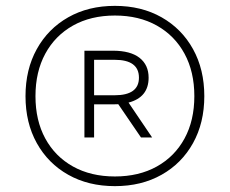

<svg xmlns="http://www.w3.org/2000/svg" viewBox="-20 -769 784 655"><path d="M372 -134Q281.5 -134 212.8 -172.8Q144 -211.5 105.5 -280.8Q67 -350 67 -441Q67 -532 105.5 -601.5Q144 -671 212.8 -710Q281.5 -749 372 -749Q462.5 -749 531.2 -710Q600 -671 638.5 -601.5Q677 -532 677 -441Q677 -350 638.5 -280.8Q600 -211.5 531.2 -172.8Q462.5 -134 372 -134ZM372 -167Q454 -167 515 -201Q576 -235 609.5 -296.5Q643 -358 643 -441Q643 -524 609.5 -585.8Q576 -647.5 515 -681.8Q454 -716 372 -716Q290 -716 229 -681.8Q168 -647.5 134.5 -585.8Q101 -524 101 -441Q101 -358 134.5 -296.5Q168 -235 229 -201Q290 -167 372 -167ZM268 -300V-596H365Q425 -596 456 -571.8Q487 -547.5 487 -504Q487 -437 418.5 -419L499 -300H461L383.5 -413.5Q374.5 -413 365 -413H301V-300ZM301 -444H371Q454 -444 454 -504Q454 -565 371 -565H301Z"/></svg>

Font: Encode Sans Cnd Th
Style: Regular
Weight: 100
Width: 3
Designer: Multiple Designers
Foundry: Impallari Type
Version: Version 3.002; ttfautohint (v1.8.3) -l 8 -r 50 -G 200 -x 14 